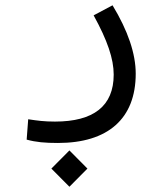

<svg xmlns="http://www.w3.org/2000/svg" viewBox="-20 -316 626 728"><path d="M199.7 226.1C389.6 226.1 494.6 133.8 494.6 -36.6C494.6 -112.3 465.3 -199.2 406.7 -295.9L335 -257.8C387.2 -163.1 411.1 -92.8 411.1 -33.2C411.1 86.4 334.5 145 188.5 145C147.5 145 123.5 141.6 86.9 136.2L81.1 213.4C116.7 223.1 150.4 226.1 199.7 226.1ZM243.2 392.1 311.5 323.2 243.2 254.4 174.8 323.2Z"/></svg>

Font: Cascadia Mono PL SemiLight
Style: Regular
Weight: 350
Monospace: yes
Designer: Aaron Bell
Foundry: Saja Typeworks
Version: Version 2404.023